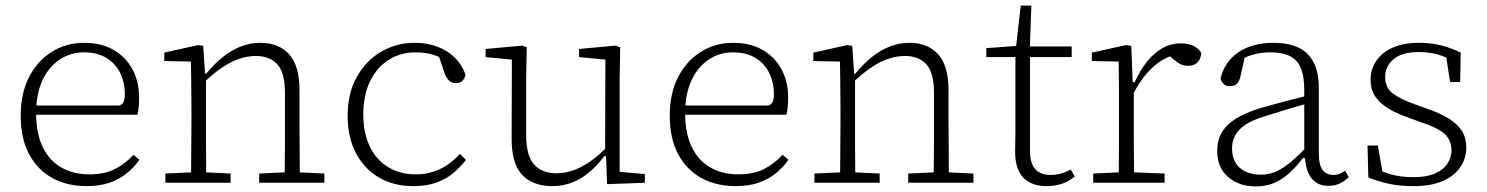

<svg xmlns="http://www.w3.org/2000/svg" viewBox="-20 -653 5314 686"><path d="M289 12Q220 12 167 -17Q114 -46 84 -102Q54 -158 54 -240Q54 -320 84 -378Q114 -436 165.5 -468Q217 -500 280 -500Q342 -500 386 -474.5Q430 -449 453.5 -405Q477 -361 477 -305Q477 -286 475.5 -270Q474 -254 471 -243H87V-276H406Q418 -280 422 -290Q426 -300 426 -316Q426 -359 409 -393Q392 -427 359.5 -446.5Q327 -466 280 -466Q232 -466 193 -440Q154 -414 131.5 -365.5Q109 -317 109 -248Q109 -176 133 -127Q157 -78 200 -54Q243 -30 299 -30Q353 -30 390.5 -49Q428 -68 457 -100L478 -82Q459 -55 432.5 -33.5Q406 -12 371 0Q336 12 289 12Z M571 0V-33L681 -38H699L804 -33V0ZM662 0Q663 -30 663 -67Q663 -104 663.5 -143Q664 -182 664 -215V-266Q664 -297 663.5 -325Q663 -353 663 -380.5Q663 -408 662 -433L567 -435V-465L688 -492L706 -489L713 -384H716V-215Q716 -182 716 -143Q716 -104 716.5 -67Q717 -30 717 0ZM906 0V-33L1015 -38H1033L1139 -33V0ZM997 0Q997 -30 997.5 -67Q998 -104 998 -142.5Q998 -181 998 -215V-323Q998 -393 971 -423Q944 -453 894 -453Q865 -453 835 -443Q805 -433 772.5 -411Q740 -389 704 -354L699 -390H717Q746 -425 776.5 -449.5Q807 -474 840.5 -487Q874 -500 910 -500Q976 -500 1013 -459Q1050 -418 1050 -331V-215Q1050 -181 1050.5 -142.5Q1051 -104 1051 -67Q1051 -30 1052 0Z M1457 12Q1386 12 1333.5 -19Q1281 -50 1251.5 -106.5Q1222 -163 1222 -240Q1222 -319 1254.5 -377.5Q1287 -436 1341.5 -468Q1396 -500 1461 -500Q1506 -500 1543 -486Q1580 -472 1605.5 -446.5Q1631 -421 1643 -387Q1641 -373 1632.5 -364.5Q1624 -356 1609 -356Q1593 -356 1584 -365.5Q1575 -375 1569 -390L1542 -469L1583 -430Q1557 -448 1529 -457Q1501 -466 1464 -466Q1411 -466 1368.5 -439Q1326 -412 1302 -362Q1278 -312 1278 -244Q1278 -177 1301.5 -129Q1325 -81 1367.5 -55.5Q1410 -30 1465 -30Q1499 -30 1527 -39Q1555 -48 1578.5 -64Q1602 -80 1623 -103L1645 -82Q1625 -56 1599.5 -34.5Q1574 -13 1539 -0.5Q1504 12 1457 12Z M1953 12Q1883 12 1845 -29Q1807 -70 1808 -162L1809 -460L1830 -438L1715 -449V-478L1845 -490L1862 -484L1860 -375V-171Q1860 -97 1888 -65.5Q1916 -34 1968 -34Q2001 -34 2031.5 -45.5Q2062 -57 2092 -78.5Q2122 -100 2152 -131L2160 -95H2139Q2115 -63 2087 -39Q2059 -15 2026 -1.5Q1993 12 1953 12ZM2149 5 2145 -104H2142L2143 -440L2049 -449V-478L2179 -490L2196 -484L2194 -375V-39L2284 -31V0Z M2608 12Q2539 12 2486 -17Q2433 -46 2403 -102Q2373 -158 2373 -240Q2373 -320 2403 -378Q2433 -436 2484.5 -468Q2536 -500 2599 -500Q2661 -500 2705 -474.5Q2749 -449 2772.5 -405Q2796 -361 2796 -305Q2796 -286 2794.5 -270Q2793 -254 2790 -243H2406V-276H2725Q2737 -280 2741 -290Q2745 -300 2745 -316Q2745 -359 2728 -393Q2711 -427 2678.5 -446.5Q2646 -466 2599 -466Q2551 -466 2512 -440Q2473 -414 2450.5 -365.5Q2428 -317 2428 -248Q2428 -176 2452 -127Q2476 -78 2519 -54Q2562 -30 2618 -30Q2672 -30 2709.5 -49Q2747 -68 2776 -100L2797 -82Q2778 -55 2751.5 -33.5Q2725 -12 2690 0Q2655 12 2608 12Z M2890 0V-33L3000 -38H3018L3123 -33V0ZM2981 0Q2982 -30 2982 -67Q2982 -104 2982.5 -143Q2983 -182 2983 -215V-266Q2983 -297 2982.5 -325Q2982 -353 2982 -380.5Q2982 -408 2981 -433L2886 -435V-465L3007 -492L3025 -489L3032 -384H3035V-215Q3035 -182 3035 -143Q3035 -104 3035.5 -67Q3036 -30 3036 0ZM3225 0V-33L3334 -38H3352L3458 -33V0ZM3316 0Q3316 -30 3316.5 -67Q3317 -104 3317 -142.5Q3317 -181 3317 -215V-323Q3317 -393 3290 -423Q3263 -453 3213 -453Q3184 -453 3154 -443Q3124 -433 3091.5 -411Q3059 -389 3023 -354L3018 -390H3036Q3065 -425 3095.5 -449.5Q3126 -474 3159.5 -487Q3193 -500 3229 -500Q3295 -500 3332 -459Q3369 -418 3369 -331V-215Q3369 -181 3369.5 -142.5Q3370 -104 3370 -67Q3370 -30 3371 0Z M3636 -449V-487H3809V-449ZM3720 12Q3665 12 3636 -18.5Q3607 -49 3607 -111Q3607 -130 3607.5 -148Q3608 -166 3608 -187V-449H3504V-481L3627 -490L3609 -474L3627 -633H3665L3659 -469L3660 -460V-117Q3660 -70 3678.5 -49Q3697 -28 3733 -28Q3755 -28 3772.5 -33.5Q3790 -39 3806 -47L3820 -22Q3809 -13 3794 -5Q3779 3 3760.5 7.5Q3742 12 3720 12Z M3886 0V-33L3996 -38H4014L4141 -33V0ZM3977 0Q3977 -30 3977.5 -67Q3978 -104 3978 -143Q3978 -182 3978 -215V-266Q3978 -297 3978 -325Q3978 -353 3977.5 -380.5Q3977 -408 3977 -433L3881 -435V-465L4003 -492L4022 -489L4027 -360L4031 -359V-215Q4031 -182 4031 -143Q4031 -104 4031.5 -67Q4032 -30 4032 0ZM4024 -308 4018 -359H4034Q4053 -401 4077.5 -432Q4102 -463 4132.5 -480.5Q4163 -498 4198 -498Q4228 -498 4247 -487.5Q4266 -477 4272 -463Q4271 -444 4259.5 -431Q4248 -418 4225 -418Q4207 -418 4194.5 -425.5Q4182 -433 4168 -445L4148 -463L4195 -462Q4140 -451 4098 -412Q4056 -373 4024 -308Z M4467 13Q4407 13 4368 -20.5Q4329 -54 4329 -114Q4329 -152 4345.5 -180Q4362 -208 4395.5 -229Q4429 -250 4481 -266Q4512 -275 4542 -283Q4572 -291 4602.5 -299Q4633 -307 4662 -314V-286Q4621 -275 4578 -262Q4535 -249 4494 -236Q4455 -224 4430 -207.5Q4405 -191 4393.5 -170Q4382 -149 4382 -123Q4382 -78 4409.5 -53.5Q4437 -29 4485 -29Q4516 -29 4541.5 -41Q4567 -53 4594 -76Q4621 -99 4654 -133L4657 -88H4635Q4612 -58 4587.5 -35.5Q4563 -13 4534 0Q4505 13 4467 13ZM4726 11Q4687 11 4665.5 -16.5Q4644 -44 4642 -100L4640 -102V-331Q4640 -382 4627 -411.5Q4614 -441 4587 -453.5Q4560 -466 4519 -466Q4486 -466 4457.5 -458Q4429 -450 4403 -434L4431 -463L4412 -380Q4408 -362 4399 -353.5Q4390 -345 4375 -345Q4360 -345 4351.5 -353.5Q4343 -362 4341 -374Q4357 -435 4406.5 -467.5Q4456 -500 4530 -500Q4582 -500 4618 -483.5Q4654 -467 4673 -431Q4692 -395 4692 -339V-108Q4692 -62 4706 -45Q4720 -28 4743 -28Q4757 -28 4767.5 -32.5Q4778 -37 4786 -43L4799 -20Q4786 -7 4768 2Q4750 11 4726 11Z M5030 12Q4979 12 4941.5 3.5Q4904 -5 4869 -19L4866 -133H4903L4923 -19H4891V-53Q4916 -40 4950 -30Q4984 -20 5031 -20Q5078 -20 5108 -33.5Q5138 -47 5152 -69Q5166 -91 5166 -116Q5166 -152 5141.5 -174.5Q5117 -197 5055 -217L5017 -231Q4975 -245 4943.5 -263.5Q4912 -282 4894.5 -307Q4877 -332 4877 -368Q4877 -406 4897.5 -436Q4918 -466 4956.5 -483Q4995 -500 5051 -500Q5096 -500 5132.5 -490Q5169 -480 5199 -465L5197 -360H5161L5145 -464H5173V-434Q5145 -451 5114.5 -459Q5084 -467 5049 -467Q4988 -467 4958.5 -441Q4929 -415 4929 -378Q4929 -340 4956.5 -319Q4984 -298 5039 -279L5075 -266Q5125 -249 5157 -229Q5189 -209 5204 -184Q5219 -159 5219 -125Q5219 -88 5198 -56.5Q5177 -25 5135.5 -6.5Q5094 12 5030 12Z"/></svg>

Font: Source Serif 4 Light
Style: Regular
Weight: 300
Designer: Frank Grießhammer
Foundry: Adobe Systems Incorporated
Version: Version 4.004;hotconv 1.0.116;makeotfexe 2.5.65601